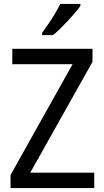

<svg xmlns="http://www.w3.org/2000/svg" viewBox="-20 -964 535 984"><path d="M463 0H34V-67L352 -635H43V-714H454V-647L135 -79H463ZM392 -934Q383 -920 366 -900Q349 -880 329 -858.5Q309 -837 289 -817.5Q269 -798 252 -784H196V-796Q212 -818 229.5 -843.5Q247 -869 262.5 -895.5Q278 -922 289 -944H392Z"/></svg>

Font: Noto Sans Khmer SemiCondensed
Style: Regular
Weight: 400
Width: 4
Designer: Danh Hong and the Monotype Design Team
Foundry: Monotype Imaging Inc.
Version: Version 2.004